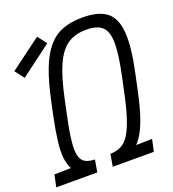

<svg xmlns="http://www.w3.org/2000/svg" viewBox="-191 -926 937 1037"><g transform="rotate(-20 277.0 -407.0)"><path d="M-46 0 -31 -69 64 -71Q49 -100 45 -137.5Q41 -175 47.5 -230Q54 -285 70 -363L87 -443Q109 -548 136 -619Q163 -690 199 -733Q235 -776 284 -795Q333 -814 399 -814Q492 -814 538 -778Q584 -742 590.5 -659.5Q597 -577 567 -437L550 -357Q534 -279 517.5 -224.5Q501 -170 482.5 -132.5Q464 -95 438 -67L530 -69L515 0H279L291 -70Q327 -71 353 -84Q379 -97 400 -129.5Q421 -162 439.5 -219Q458 -276 476 -363L493 -443Q518 -560 517.5 -625.5Q517 -691 488 -718Q459 -745 397 -745Q334 -745 290.5 -716.5Q247 -688 216.5 -621Q186 -554 161 -437L144 -357Q125 -270 118.5 -214Q112 -158 118.5 -127Q125 -96 145.5 -83.5Q166 -71 202 -70L190 0ZM-4 -614 -44 -667 135 -800 175 -748Z"/></g></svg>

Font: Victor Mono
Style: Italic
Weight: 400
Italic angle: -12°
Monospace: yes
Designer: Rune Bjørnerås
Version: Version 1.561;gftools[0.9.30]